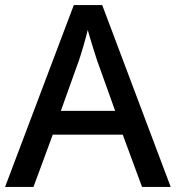

<svg xmlns="http://www.w3.org/2000/svg" viewBox="-20 -737 694 757"><path d="M540 0H653L383 -717H271L0 0H112L188 -206H464ZM362 -501 434 -300H220L292 -501C300 -524 316 -578 326 -619C334 -589 355 -522 362 -501Z"/></svg>

Font: Noto Sans Malayalam Medium
Style: Regular
Weight: 500
Designer: Jelle Bosma - Monotype Design Team
Foundry: Monotype Imaging Inc.
Version: Version 2.104